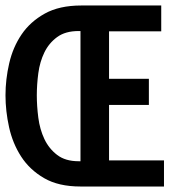

<svg xmlns="http://www.w3.org/2000/svg" viewBox="-24 -679 617 699"><path d="M269 -566H262Q214 -566 184 -544Q154 -522 137.5 -488Q121 -454 115.5 -412.5Q110 -371 110 -332Q110 -293 115.5 -250.5Q121 -208 137.5 -173Q154 -138 184 -115Q214 -92 262 -92H269ZM573 -95V0H269Q189 0 136.5 -30.5Q84 -61 53 -109Q22 -157 9 -216Q-4 -275 -4 -332Q-4 -390 9.5 -448.5Q23 -507 54.5 -553.5Q86 -600 139 -629.5Q192 -659 272 -659H563V-565H373V-392H518V-297H373V-95Z"/></svg>

Font: Codetta
Style: Bold
Weight: 700
Designer: Ulrich Proeller
Foundry: PROSA GmbH
Version: Version 2.00;September 29, 2018;FontCreator 11.5.0.2427 64-b